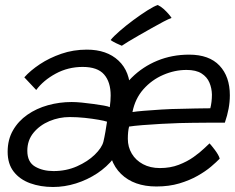

<svg xmlns="http://www.w3.org/2000/svg" viewBox="-20 -752 937 766"><path d="M191.5 -6Q141.5 -6 100.2 -21Q59 -36 34.8 -67Q10.5 -98 10.5 -146.5Q10.5 -195 31.8 -232Q53 -269 89.2 -294.2Q125.5 -319.5 171.2 -332.2Q217 -345 266 -345Q282.5 -345 305.8 -342.8Q329 -340.5 352.8 -337.2Q376.5 -334 394.5 -330.8Q412.5 -327.5 418 -324.5Q421.5 -350.5 421.5 -371Q421.5 -425 395.2 -455Q369 -485 310 -485Q251.5 -485 202.2 -458.2Q153 -431.5 124.5 -393L77 -443.5Q101 -470.5 139 -495.8Q177 -521 224.8 -537.5Q272.5 -554 326.5 -554Q406 -554 452.8 -510.2Q499.5 -466.5 499.5 -388Q499.5 -353 491.5 -306.2Q483.5 -259.5 470 -196Q461 -155.5 433.8 -120.8Q406.5 -86 367.5 -60.2Q328.5 -34.5 283 -20.2Q237.5 -6 191.5 -6ZM193.5 -69.5Q244.5 -69.5 287.2 -88.5Q330 -107.5 358 -134.8Q386 -162 392.5 -186.5Q396.5 -203 400.5 -226Q404.5 -249 407 -266.5Q397.5 -270 373.2 -274.2Q349 -278.5 318.2 -281.8Q287.5 -285 258 -285Q216 -285 177.2 -268.8Q138.5 -252.5 113.8 -222.5Q89 -192.5 89 -150.5Q89 -105.5 119.8 -87.5Q150.5 -69.5 193.5 -69.5ZM856.5 -119Q844 -106 822 -87.2Q800 -68.5 768.2 -50.5Q736.5 -32.5 695.5 -20.2Q654.5 -8 604 -8Q514.5 -8 463 -58Q411.5 -108 411.5 -202.5Q411.5 -276.5 436.2 -337.2Q461 -398 505.2 -442Q549.5 -486 608 -510Q666.5 -534 734.5 -534Q814.5 -534 855.8 -490.2Q897 -446.5 897 -372Q897 -345.5 892 -318.5Q887 -291.5 877 -262.5Q872.5 -262.5 852.8 -262.5Q833 -262.5 805.2 -262.5Q777.5 -262.5 748.5 -262Q719.5 -261.5 696 -261Q662.5 -260 622.8 -257.8Q583 -255.5 548.2 -252.8Q513.5 -250 495 -247Q490 -227.5 490 -198Q490 -165.5 505.8 -139Q521.5 -112.5 550.5 -97Q579.5 -81.5 618 -81.5Q659.5 -81.5 693.2 -94.5Q727 -107.5 752.2 -125.5Q777.5 -143.5 793.8 -159.2Q810 -175 816 -180Q818.5 -177.5 824.2 -170.5Q830 -163.5 837 -154.2Q844 -145 849.5 -135.5Q855 -126 856.5 -119ZM508.5 -305Q524 -307.5 554.2 -310Q584.5 -312.5 624.2 -315Q664 -317.5 708 -318Q733.5 -319 757.8 -319.2Q782 -319.5 799 -319.8Q816 -320 819 -320Q822 -331 823.8 -345.8Q825.5 -360.5 825.5 -374.5Q825 -400 815.5 -422.5Q806 -445 784 -459Q762 -473 724 -473Q677 -473 631.2 -453.2Q585.5 -433.5 552.2 -396Q519 -358.5 508.5 -305ZM609.5 -732Q622 -726 632.8 -716.2Q643.5 -706.5 652 -696.8Q660.5 -687 664.5 -680.5Q653 -676.5 632 -665.5Q611 -654.5 585.5 -640Q560 -625.5 535.2 -611.5Q510.5 -597.5 491.8 -586Q473 -574.5 466 -569.5Q463 -571 456.8 -573.5Q450.5 -576 443.5 -579.5Q436.5 -583 430.2 -586.5Q424 -590 421.5 -592.5Q433 -607 457.8 -628.5Q482.5 -650 512.2 -672Q542 -694 568.5 -710.8Q595 -727.5 609.5 -732Z"/></svg>

Font: Grandstander Thin Light
Style: Italic
Weight: 300
Italic angle: -15°
Version: Version 1.200